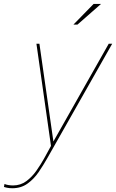

<svg xmlns="http://www.w3.org/2000/svg" viewBox="-86 -758 602 996"><path d="M-22.5 218.5Q-37.5 218.5 -50.2 215.8Q-63 213 -65.5 211.5L-62.5 196Q-57 199.5 -43.5 201.8Q-30 204 -18.5 204Q20.5 204 50.5 181.8Q80.5 159.5 103 127.2Q125.5 95 142 65.5L178.5 -1L103 -531H118.5L191.5 -20.5H189L478 -531H496L158 65Q139 98.5 114.8 134.2Q90.5 170 57 194.2Q23.5 218.5 -22.5 218.5ZM295 -630.5 399.5 -737.5H438L316 -630.5Z"/></svg>

Font: Epilogue Thin
Style: Italic
Weight: 250
Italic angle: -12°
Designer: Tyler Finck
Foundry: Etcetera Type Co
Version: Version 2.112